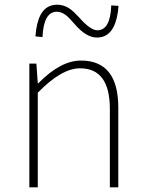

<svg xmlns="http://www.w3.org/2000/svg" viewBox="-20 -798 620 818"><path d="M105 -527H135L141 -443H143Q238 -540 325 -540Q484 -540 484 -339V0H448V-334Q448 -507 321 -507Q242 -507 141 -403V0H105ZM300 -693 282 -713Q272 -724 264 -731Q243 -748 222 -748Q166 -748 161 -640L131 -643Q135 -701 153 -735Q176 -778 224 -778Q252 -778 277 -761Q293 -750 317 -724Q365 -669 395 -669Q450 -669 454 -775L485 -773Q481 -716 463 -682Q440 -638 393 -638Q348 -638 300 -693Z"/></svg>

Font: Noto Sans CJK TC Thin
Style: Regular
Weight: 250
Designer: Ryoko NISHIZUKA ???? (kana & ideographs); Paul D. Hunt (Latin, Greek & Cyrillic); Wenlong ZHANG ??? (bopomofo); Sandoll 
Foundry: Adobe Systems Incorporated
Version: Version 1.004 January 19, 2016